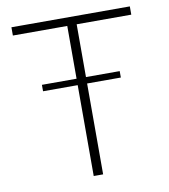

<svg xmlns="http://www.w3.org/2000/svg" viewBox="-79 -757 726 824"><g transform="rotate(-10 284.0 -345.0)"><path d="M304 -654V-424H451V-396H304V0H263V-396H112V-424H263V-654H26V-690H542V-654Z"/></g></svg>

Font: Exo 2.0 Extra Light
Style: Regular
Weight: 250
Designer: Natanael Gama
Version: Version 1.001;PS 001.001;hotconv 1.0.70;makeotf.lib2.5.58329